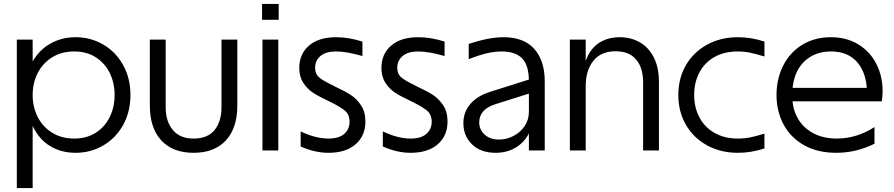

<svg xmlns="http://www.w3.org/2000/svg" viewBox="-20 -760 4515 970"><path d="M362 -572Q438 -572 501.5 -535Q565 -498 602 -431.5Q639 -365 639 -280Q639 -195 602 -128.5Q565 -62 501.5 -25Q438 12 362 12Q290 12 234 -21.5Q178 -55 146.5 -121Q115 -187 115 -280H105Q105 -373 139 -438.5Q173 -504 231.5 -538Q290 -572 362 -572ZM355 -60Q418 -60 464 -89.5Q510 -119 534.5 -169Q559 -219 559 -280Q559 -341 534.5 -391Q510 -441 464 -470.5Q418 -500 355 -500Q291 -500 243.5 -470.5Q196 -441 170.5 -391Q145 -341 145 -280Q145 -219 170.5 -169Q196 -119 243.5 -89.5Q291 -60 355 -60ZM65 -560H145V-400L125 -280L145 -183V190H65Z M737 -228V-560H817V-218Q817 -147 853 -103.5Q889 -60 958 -60Q1029 -60 1064 -103Q1099 -146 1099 -218V-560H1179V-228Q1179 -113 1121 -50.5Q1063 12 958 12Q853 12 795 -50.5Q737 -113 737 -228Z M1386 -560V0H1306V-560ZM1388 -740V-660H1304V-740Z M1499 -20V-96Q1537 -78 1572 -69Q1607 -60 1639 -60Q1692 -60 1719 -83.5Q1746 -107 1746 -145Q1746 -181 1722.5 -201Q1699 -221 1645 -247L1637 -251Q1590 -273 1561.5 -291.5Q1533 -310 1512.5 -341Q1492 -372 1492 -417Q1492 -487 1541 -529.5Q1590 -572 1678 -572Q1741 -572 1811 -550V-477Q1772 -488 1739 -494Q1706 -500 1678 -500Q1626 -500 1599 -477Q1572 -454 1572 -418Q1572 -386 1593 -368.5Q1614 -351 1665 -327L1672 -323Q1722 -300 1752 -280.5Q1782 -261 1804 -228Q1826 -195 1826 -146Q1826 -74 1776.5 -31Q1727 12 1639 12Q1571 12 1499 -20Z M1914 -20V-96Q1952 -78 1987 -69Q2022 -60 2054 -60Q2107 -60 2134 -83.5Q2161 -107 2161 -145Q2161 -181 2137.5 -201Q2114 -221 2060 -247L2052 -251Q2005 -273 1976.5 -291.5Q1948 -310 1927.5 -341Q1907 -372 1907 -417Q1907 -487 1956 -529.5Q2005 -572 2093 -572Q2156 -572 2226 -550V-477Q2187 -488 2154 -494Q2121 -500 2093 -500Q2041 -500 2014 -477Q1987 -454 1987 -418Q1987 -386 2008 -368.5Q2029 -351 2080 -327L2087 -323Q2137 -300 2167 -280.5Q2197 -261 2219 -228Q2241 -195 2241 -146Q2241 -74 2191.5 -31Q2142 12 2054 12Q1986 12 1914 -20Z M2677 -295 2481 -233Q2440 -220 2420.5 -196.5Q2401 -173 2401 -142Q2401 -105 2428.5 -80Q2456 -55 2501 -55Q2539 -55 2574 -73Q2609 -91 2630.5 -123Q2652 -155 2652 -195V-349Q2652 -430 2618 -465Q2584 -500 2514 -500Q2479 -500 2440 -491Q2401 -482 2348 -461V-538Q2450 -572 2524 -572Q2627 -572 2679.5 -512.5Q2732 -453 2732 -350V0H2652V-119L2664 -180H2673Q2673 -124 2649 -80.5Q2625 -37 2582 -12.5Q2539 12 2484 12Q2409 12 2365 -30.5Q2321 -73 2321 -138Q2321 -193 2355.5 -234Q2390 -275 2456 -296L2677 -366Z M2939 -560V-390V-380V0H2859V-560ZM3111 -572Q3166 -572 3211 -547Q3256 -522 3282.5 -471Q3309 -420 3309 -345V0H3229V-345Q3229 -417 3194 -459Q3159 -501 3090 -501Q3016 -501 2977.5 -452.5Q2939 -404 2939 -325L2925 -355Q2925 -426 2948.5 -475Q2972 -524 3014 -548Q3056 -572 3111 -572Z M3837 -476Q3802 -487 3771 -493.5Q3740 -500 3707 -500Q3639 -500 3589.5 -472Q3540 -444 3513.5 -394Q3487 -344 3487 -280Q3487 -217 3513.5 -167Q3540 -117 3590 -88.5Q3640 -60 3707 -60Q3741 -60 3770.5 -66Q3800 -72 3839 -84L3842 -85V-10Q3775 12 3708 12Q3621 12 3552.5 -25.5Q3484 -63 3445.5 -129Q3407 -195 3407 -280Q3407 -365 3445.5 -431Q3484 -497 3552.5 -534.5Q3621 -572 3708 -572Q3775 -572 3842 -550V-475Q3840 -476 3837 -476Z M3903 -280Q3903 -362 3937 -429Q3971 -496 4033.5 -534Q4096 -572 4178 -572Q4258 -572 4317.5 -535Q4377 -498 4408 -436Q4439 -374 4439 -300Q4439 -276 4435 -248H3947V-316H4384L4360 -290Q4360 -386 4313 -443Q4266 -500 4178 -500Q4117 -500 4072.5 -472Q4028 -444 4005.5 -396Q3983 -348 3983 -290V-270Q3983 -212 4009.5 -164Q4036 -116 4087 -88Q4138 -60 4208 -60Q4307 -60 4398 -118V-34Q4306 12 4204 12Q4111 12 4043 -26Q3975 -64 3939 -130.5Q3903 -197 3903 -280Z"/></svg>

Font: TASA Explorer VF
Style: Regular
Weight: 400
Designer: Weizhong Zhang
Foundry: Local Remote
Version: Version 1.000;Glyphs 3.2 (3192)